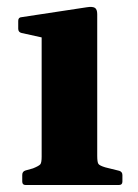

<svg xmlns="http://www.w3.org/2000/svg" viewBox="-20 -529 394 549"><path d="M99.1 0V-311.7H258V0ZM53.2 0Q43.6 0 43.6 -10V-28.8Q43.6 -38.8 53 -41.6L74.4 -47.6Q92 -54.7 95.6 -59.6Q99.1 -64.5 99.1 -81.4V-180H258V-83.3Q258 -65.1 261.5 -60.2Q265 -55.3 281.3 -50.4L321 -40.6Q330 -37.8 330 -28.4V-9.6Q330 0 320 0ZM99.1 -311.7V-462.4L118.3 -417.8L41.7 -434.7Q32.1 -436.9 32.1 -446.9V-469.4Q32.1 -479.6 42.1 -480L227.9 -508.2Q244.2 -510.8 251.1 -506.7Q258 -502.6 258 -488.4V-311.7Z"/></svg>

Font: Hahmlet
Style: Regular
Weight: 400
Designer: Minjoo Ham & Mark Frömberg
Foundry: hypertype
Version: Version 1.002